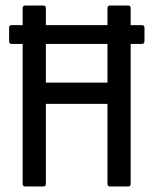

<svg xmlns="http://www.w3.org/2000/svg" viewBox="-20 -675 555 695"><path d="M71 0Q62 0 62 -10V-516H22Q13 -516 13 -526V-575Q13 -584 22 -584H62V-645Q62 -655 71 -655H137Q146 -655 146 -645V-584H369V-645Q369 -655 378 -655H444Q453 -655 453 -645V-584H493Q503 -584 503 -575V-526Q503 -516 493 -516H453V-10Q453 0 444 0H378Q369 0 369 -10V-299H146V-10Q146 0 137 0ZM146 -376H369V-516H146Z"/></svg>

Font: Sofia Sans Condensed Medium
Style: Regular
Weight: 500
Designer: Botio Nikoltchev, Ani Petrova
Foundry: lettersoup
Version: Version 4.101; ttfautohint (v1.8.4.7-5d5b)